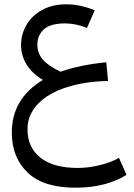

<svg xmlns="http://www.w3.org/2000/svg" viewBox="-20 -508 625 894"><path d="M569 306Q526 334 465 350Q404 366 331 366Q182 366 108.5 295.5Q35 225 35 109Q35 -49 180 -136Q131 -164 104.5 -206.5Q78 -249 78 -298Q78 -348 103 -391.5Q128 -435 176 -461.5Q224 -488 289 -488Q353 -488 421 -460L385 -378Q333 -399 283 -399Q215 -399 184.5 -371.5Q154 -344 154 -300Q154 -260 179.5 -230.5Q205 -201 262 -174Q352 -206 475 -218L483 -131Q377 -129 291.5 -102Q206 -75 157 -24.5Q108 26 108 94Q108 178 168 226Q228 274 343 274Q391 274 444.5 261Q498 248 534 227Z"/></svg>

Font: Fira GO
Style: Regular
Weight: 400
Designer: Carrois Corporate
Foundry: Carrois Corporate GbR
Version: Version 0.300